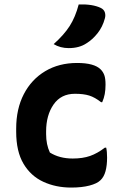

<svg xmlns="http://www.w3.org/2000/svg" viewBox="-20 -834 540 866"><path d="M328 -550Q405 -550 434 -521Q445 -510 450.5 -495Q456 -480 456 -452Q456 -429 452.5 -410Q449 -391 441 -373H436Q408 -395 382.5 -403Q357 -411 318 -411Q255 -411 221.5 -362.5Q188 -314 188 -241V-229Q188 -182 205 -146Q248 -119 308 -119Q353 -119 386 -130.5Q419 -142 453 -168H459Q463 -151 463 -123Q463 -88 456 -62Q449 -36 433 -21Q418 -6 383.5 3Q349 12 301 12Q232 12 175.5 -14Q119 -40 86 -95.5Q53 -151 53 -240V-254Q53 -343 87.5 -409.5Q122 -476 184 -513Q246 -550 328 -550ZM335 -814Q398 -816 435 -798Q449 -791 453 -778Q457 -765 453 -751Q443 -713 420 -684Q397 -655 369 -638Q337 -617 290 -617Q252 -617 222 -635Q269 -677 294.5 -717Q320 -757 335 -814Z"/></svg>

Font: Recursive Sn Csl St
Style: Bold
Weight: 700
Version: Version 1.079;hotconv 1.0.112;makeotfexe 2.5.65598; ttfautoh